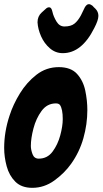

<svg xmlns="http://www.w3.org/2000/svg" viewBox="-33 -896 492 921"><path d="M268 -641Q233 -641 206 -664.5Q179 -688 164 -722Q149 -756 147 -789Q147 -818 167 -836L187 -854Q194 -861 203 -861Q214 -861 218.5 -839.5Q223 -818 237.5 -793.5Q252 -769 276 -769Q307 -769 324 -782.5Q341 -796 355 -822L374 -861Q383 -876 393 -876Q401 -876 410 -869Q414 -864 417.5 -861Q421 -858 424 -855Q439 -840 439 -820Q439 -799 419 -761Q359 -641 268 -641ZM122 5Q70 5 40.5 -24.5Q11 -54 -1 -98.5Q-13 -143 -13 -186Q-13 -264 13 -342Q30 -395 62.5 -448Q95 -501 142 -537.5Q189 -574 249 -574Q307 -574 336.5 -541.5Q366 -509 376 -461.5Q386 -414 386 -368Q386 -300 367 -233Q348 -166 308 -110Q276 -65 227.5 -30Q179 5 122 5ZM153 -135Q194 -135 219 -168.5Q244 -202 256 -246.5Q268 -291 268 -325Q268 -372 255 -392Q249 -400 235 -400Q193 -400 166.5 -364Q140 -328 127.5 -280Q115 -232 115 -196Q115 -178 123 -156.5Q131 -135 153 -135Z"/></svg>

Font: Bangerz
Style: Bold
Weight: 700
Designer: vernon adams
Foundry: Vernon Adams
Version: Version 2.10;February 7, 2025;FontCreator 13.0.0.2683 64-bit